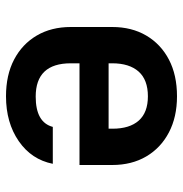

<svg xmlns="http://www.w3.org/2000/svg" viewBox="-5 -595 610 640"><g transform="rotate(90 300.0 -275.0)"><path d="M301 10Q230 10 178.5 -17Q127 -44 98.5 -92.5Q70 -141 70 -206V-344Q70 -409 98.5 -457.5Q127 -506 178.5 -533Q230 -560 301 -560Q370 -560 421.5 -533Q473 -506 501.5 -457.5Q530 -409 530 -344V-235H191V-206Q191 -89 302 -89Q388 -89 403 -146H526Q512 -75 450.5 -32.5Q389 10 301 10ZM191 -332H409V-345Q409 -402 382 -432.5Q355 -463 301 -463Q246 -463 218.5 -432Q191 -401 191 -344Z"/></g></svg>

Font: Tiny
Style: Bold
Weight: 700
Monospace: yes
Designer: Philipp Nurullin, Konstantin Bulenkov
Foundry: JetBrains
Version: Version 2.251; ttfautohint (v1.8.4.7-5d5b)